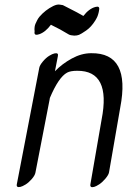

<svg xmlns="http://www.w3.org/2000/svg" viewBox="-20 -771 549 830"><path d="M215.2 -540Q233.6 -544 230.3 -529L217.5 -463Q248.3 -495 290.3 -518Q332.3 -541 374.3 -541Q545.5 -543 499.8 -306L451.3 -26Q449.3 -15 435.9 1Q422.5 17 408.7 26Q394.9 35 386.8 37Q368.3 42 370.7 26L419.2 -254Q460.8 -466 313.7 -465Q284.7 -465 270 -457Q233.2 -437 195.3 -347Q195.3 -346 195.1 -344L133.2 -25Q131.1 -13 117.8 2.5Q104.4 18 90.7 26.5Q76.9 35 67.8 37Q49.4 41 52.8 25L149.8 -478Q151.8 -489 165.2 -505Q178.6 -521 192.3 -529.5Q206.1 -538 215.2 -540ZM340.4 -702Q365.2 -734 392.8 -741Q411.2 -746 408.8 -730Q408.8 -729 407.9 -724.5Q407 -720 406.8 -718.5Q406.7 -717 405.3 -712.5Q403.9 -708 403.2 -705.5Q402.5 -703 400.6 -698.5Q398.7 -694 396.3 -690Q394 -686 391.7 -682Q374.2 -654 352.4 -639Q330.6 -624 321.8 -620.5Q313 -617 301 -617Q284.1 -618 277.4 -622L239.3 -644L200.1 -664Q176.3 -632 149.5 -623Q128.9 -616 129.1 -630Q129.1 -630 129.6 -636Q129.2 -642 128.9 -645Q128.7 -648 129.8 -655.5Q131 -663 133.5 -668.5Q136 -674 140.2 -682.5Q144.4 -691 150 -698Q175.7 -728 210.2 -745Q226.9 -753 238.2 -751Q249.5 -749 251 -749Q252.5 -749 253.4 -748L311.8 -718Z"/></svg>

Font: Kavivanar
Style: Regular
Weight: 400
Designer: Tharique Azeez
Foundry: Tharique Azeez
Version: Version 1.88